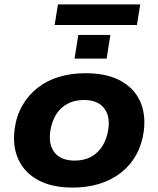

<svg xmlns="http://www.w3.org/2000/svg" viewBox="-20 -837 716 868"><path d="M309 11Q215 11 153 -22.5Q91 -56 63.5 -115.5Q36 -175 46 -252Q54 -313 81 -360Q108 -407 150 -440Q192 -473 247 -489.5Q302 -506 367 -506Q461 -506 523 -473Q585 -440 612.5 -381Q640 -322 630 -244Q622 -184 595.5 -136.5Q569 -89 526.5 -56Q484 -23 429 -6Q374 11 309 11ZM318 -111Q361 -111 392.5 -128.5Q424 -146 444 -178.5Q464 -211 470 -255Q478 -315 449 -350Q420 -385 359 -385Q317 -385 284.5 -367.5Q252 -350 232.5 -317.5Q213 -285 207 -242Q199 -181 228 -146Q257 -111 318 -111ZM227 -724 242 -817H614L599 -724ZM317 -572 334 -679H479L462 -572Z"/></svg>

Font: Nunito Sans 10pt SemiExpanded ExtraBold
Style: Italic
Weight: 800
Width: 6
Italic angle: -9°
Designer: Vernon Adams
Foundry: Vernon Adams
Version: Version 3.101;gftools[0.9.27]